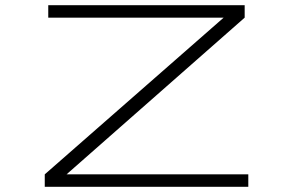

<svg xmlns="http://www.w3.org/2000/svg" viewBox="-20 -720 1140 740"><path d="M152.5 0V-48L842 -652H166V-700H923V-652L236.5 -48H937V0Z"/></svg>

Font: Trispace Expanded ExtraLight
Style: Regular
Weight: 200
Width: 7
Designer: Tyler Finck
Foundry: Etcetera Type Company
Version: Version 1.210; ttfautohint (v1.8.3)